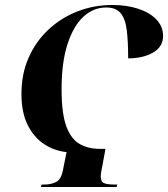

<svg xmlns="http://www.w3.org/2000/svg" viewBox="-20 -750 674 770"><path d="M144 0 147 -10H160Q184 -10 204.5 -20Q225 -30 232 -66L247 -140Q198 -145 157 -172Q116 -199 91 -249Q66 -299 66 -373Q66 -453 94.5 -518Q123 -583 173.5 -630.5Q224 -678 290 -704Q356 -730 431 -730Q488 -730 534 -715Q580 -700 607 -672Q634 -644 634 -606Q634 -562 593.5 -539Q553 -516 494 -516Q494 -582 488.5 -628Q483 -674 464 -697Q445 -720 406 -720Q355 -720 315 -683.5Q275 -647 251 -574Q227 -501 227 -391Q227 -295 246 -243.5Q265 -192 299.5 -172.5Q334 -153 380 -153H403L392 -93Q388 -73 386 -62Q384 -51 384 -43Q384 -21 397.5 -15.5Q411 -10 436 -10H450L448 0Z"/></svg>

Font: Noto Serif Display ExtraCondensed ExtraBold
Style: Italic
Weight: 800
Width: 2
Italic angle: -12°
Designer: Monotype Design Team
Foundry: Monotype Imaging Inc.
Version: Version 2.009